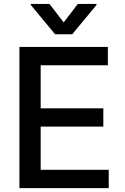

<svg xmlns="http://www.w3.org/2000/svg" viewBox="-20 -969 643 989"><path d="M234.9 -948.7 308.1 -853.5 380.9 -948.7H477.1V-943.4L352.1 -792.5H263.7L138.7 -943.4V-948.7ZM80.1 0V-727.1H535.6V-632.8H189.5V-411.1H512.2V-316.9H189.5V-94.2H540V0Z"/></svg>

Font: Interop Med
Style: Regular
Weight: 500
Designer: Rasmus Andersson, Google, Jang Haemin
Foundry: jhaemin
Version: Version 1.007